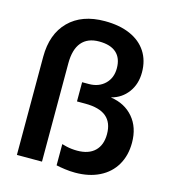

<svg xmlns="http://www.w3.org/2000/svg" viewBox="-109 -816 825 917"><g transform="rotate(15 303.0 -358.0)"><path d="M346 10Q321 10 295.5 6.5Q270 3 252 -1V-106Q262 -103 274.5 -100Q287 -97 301 -95.5Q315 -94 328 -94Q385 -94 415.5 -123.5Q446 -153 446 -207Q446 -264 412 -292.5Q378 -321 308 -321H267V-416H300Q349 -416 379.5 -445.5Q410 -475 410 -523Q410 -573 381 -599Q352 -625 296 -625Q239 -625 209.5 -590Q180 -555 180 -486V0H56V-485Q56 -598 120 -662Q184 -726 297 -726Q370 -726 422.5 -703Q475 -680 503 -637Q531 -594 531 -535Q531 -477 500.5 -436Q470 -395 420 -382V-381Q489 -371 530.5 -322.5Q572 -274 572 -198Q572 -135 544.5 -88Q517 -41 466 -15.5Q415 10 346 10Z"/></g></svg>

Font: TikTok Sans 24pt SemiBold
Style: Regular
Weight: 600
Version: Version 4.000